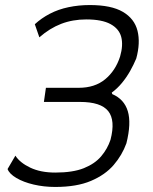

<svg xmlns="http://www.w3.org/2000/svg" viewBox="-20 -733 608 761"><path d="M199 8Q154 8 113.5 -1.5Q73 -11 45 -27.5Q17 -44 10 -63L41 -116Q59 -88 100 -68.5Q141 -49 199 -49Q269 -49 312.5 -66.5Q356 -84 381 -113.5Q406 -143 418 -179Q438 -256 409 -292.5Q380 -329 297 -329H154L162 -385H292Q356 -385 397 -419Q438 -453 456 -509Q469 -554 460.5 -586.5Q452 -619 418 -637.5Q384 -656 322 -656Q268 -656 222.5 -638.5Q177 -621 136 -585L118 -637Q144 -661 177.5 -678.5Q211 -696 251.5 -704.5Q292 -713 336 -713Q421 -713 467 -686Q513 -659 525 -611Q537 -563 520 -501Q510 -477 496 -452Q482 -427 463.5 -404.5Q445 -382 423 -366L425 -360Q472 -340 486.5 -292.5Q501 -245 481 -165Q464 -118 430.5 -79Q397 -40 340.5 -16Q284 8 199 8Z"/></svg>

Font: Nunito Sans 7pt Condensed Light
Style: Italic
Weight: 300
Width: 3
Italic angle: -9°
Designer: Vernon Adams
Foundry: Vernon Adams
Version: Version 3.101;gftools[0.9.27]